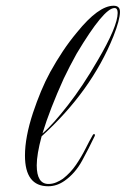

<svg xmlns="http://www.w3.org/2000/svg" viewBox="-20 -641 438 669"><path d="M148 8Q67 8 67 -99Q67 -163 95 -248Q108 -287 123 -323Q138 -359 155 -390Q176 -428 199 -462.5Q222 -497 248 -528Q323 -621 376 -621Q398 -621 398 -600Q398 -572 375 -514Q298 -323 125 -166Q108 -103 108 -65Q108 0 149 0Q163 0 176 -5.5Q189 -11 199 -18Q226 -39 245 -67Q264 -95 278 -123Q292 -151 303 -170Q306 -175 309 -173.5Q312 -172 310 -167Q290 -125 266 -81Q242 -37 205 -11Q178 8 148 8ZM128 -176Q148 -193 170 -218Q192 -243 217 -275Q242 -307 268 -346Q294 -385 320 -430Q390 -549 390 -596Q390 -613 379 -613Q342 -613 247 -454Q222 -409 202 -367Q178 -314 159.5 -266.5Q141 -219 128 -176Z"/></svg>

Font: Imperial Script
Style: Regular
Weight: 400
Designer: Robert E. Leuschke
Foundry: Robert E. Leuschke
Version: Version 1.010; ttfautohint (v1.8.3)